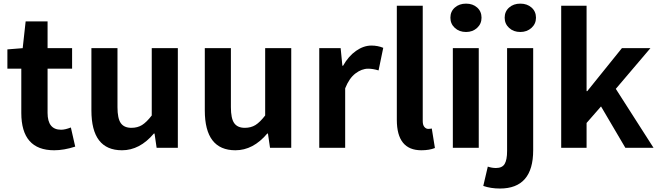

<svg xmlns="http://www.w3.org/2000/svg" viewBox="-20 -830 3696 1078"><path d="M284.2 13.7Q99.6 13.7 99.6 -196.3V-444.3H21.5V-552.7L107.4 -559.6L124 -710H247.1V-559.6H384.8V-444.3H247.1V-196.3Q247.1 -101.6 323.2 -101.6Q345.7 -101.6 377.9 -114.3L402.3 -6.8Q338.9 13.7 284.2 13.7Z M665 13.7Q493.2 13.7 493.2 -210V-559.6H639.6V-228.5Q639.6 -165 658.2 -138.7Q676.8 -112.3 717.8 -112.3Q752 -112.3 777.3 -127.9Q802.7 -143.6 832 -181.6V-559.6H978.5V0H859.4L847.7 -80.1H843.8Q764.6 13.7 665 13.7Z M1301.8 13.7Q1129.9 13.7 1129.9 -210V-559.6H1276.4V-228.5Q1276.4 -165 1294.9 -138.7Q1313.5 -112.3 1354.5 -112.3Q1388.7 -112.3 1414.1 -127.9Q1439.5 -143.6 1468.8 -181.6V-559.6H1615.2V0H1496.1L1484.4 -80.1H1480.5Q1401.4 13.7 1301.8 13.7Z M1772.5 0V-559.6H1892.6L1902.3 -460.9H1906.2Q1936.5 -514.6 1979 -544.4Q2021.5 -574.2 2065.4 -574.2Q2100.6 -574.2 2131.8 -561.5L2105.5 -434.6Q2074.2 -444.3 2046.9 -444.3Q2010.7 -444.3 1975.6 -417.5Q1940.4 -390.6 1918 -334V0Z M2345.7 13.7Q2208 13.7 2208 -157.2V-797.9H2353.5V-150.4Q2353.5 -127.9 2362.8 -117.2Q2372.1 -106.4 2383.8 -106.4Q2394.5 -106.4 2404.3 -108.4L2421.9 1Q2390.6 13.7 2345.7 13.7Z M2522.5 0V-559.6H2668V0ZM2596.7 -650.4Q2558.6 -650.4 2533.7 -673.3Q2508.8 -696.3 2508.8 -730.5Q2508.8 -765.6 2533.7 -787.6Q2558.6 -809.6 2596.7 -809.6Q2634.8 -809.6 2659.2 -787.6Q2683.6 -765.6 2683.6 -730.5Q2683.6 -696.3 2658.7 -673.3Q2633.8 -650.4 2596.7 -650.4Z M2787.1 228.5Q2735.4 228.5 2693.4 213.9L2718.8 105.5Q2742.2 113.3 2764.6 113.3Q2799.8 113.3 2813.5 90.3Q2827.1 67.4 2827.1 17.6V-559.6H2973.6V13.7Q2973.6 228.5 2787.1 228.5ZM2901.4 -650.4Q2863.3 -650.4 2838.4 -673.3Q2813.5 -696.3 2813.5 -730.5Q2813.5 -765.6 2838.4 -787.6Q2863.3 -809.6 2901.4 -809.6Q2939.5 -809.6 2964.4 -787.6Q2989.3 -765.6 2989.3 -730.5Q2989.3 -696.3 2963.9 -673.3Q2938.5 -650.4 2901.4 -650.4Z M3130.9 0V-797.9H3273.4V-318.4H3277.3L3471.7 -559.6H3631.8L3437.5 -331.1L3649.4 0H3491.2L3354.5 -232.4L3273.4 -139.6V0Z"/></svg>

Font: Gen Shin Gothic Bold
Style: Bold
Weight: 700
Designer: [Source Han Sans]
Ryoko NISHIZUKA  (kana & ideographs); Paul D. Hunt (Latin, Greek & Cyrillic); Wenlong ZHANG  (bopomofo
Version: Version 1.002.20150607